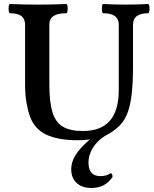

<svg xmlns="http://www.w3.org/2000/svg" viewBox="-20 -686 770 957"><path d="M436 251Q389 251 362 226Q335 201 335 157Q335 121 357 86Q379 51 428 9Q414 11 399 12Q384 13 367 13Q270 13 210.5 -15Q151 -43 128 -109Q118 -138 111.5 -177.5Q105 -217 105 -263V-563Q105 -592 86.5 -606Q68 -620 30 -620Q25 -620 23.5 -631.5Q22 -643 23.5 -654.5Q25 -666 30 -666Q101 -663 170 -663Q240 -663 310 -666Q315 -666 316.5 -654.5Q318 -643 316.5 -631.5Q315 -620 310 -620Q267 -620 246.5 -606Q226 -592 226 -563V-264Q226 -177 241.5 -126.5Q257 -76 293.5 -54.5Q330 -33 393 -33Q483 -33 527.5 -84Q572 -135 572 -238V-563Q572 -620 495 -620Q490 -620 488.5 -631.5Q487 -643 488.5 -654.5Q490 -666 495 -666Q551 -663 606 -663Q663 -663 718 -666Q723 -666 724.5 -654.5Q726 -643 724.5 -631.5Q723 -620 718 -620Q643 -620 643 -563V-356Q643 -271 635.5 -210.5Q628 -150 611 -112Q596 -78 571 -55Q546 -32 520 -18Q489 -2 467 20.5Q445 43 433 69.5Q421 96 421 125Q421 158 436 175Q451 192 481 192Q496 192 509 188Q522 184 532 177Q541 180 541 196Q522 224 496 237.5Q470 251 436 251Z"/></svg>

Font: Junicode VF
Style: Regular
Weight: 400
Designer: Peter S. Baker
Version: Version 2.213